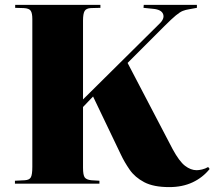

<svg xmlns="http://www.w3.org/2000/svg" viewBox="-20 -750 876 784"><path d="M671 14Q607 14 569 -6Q531 -26 509.5 -57Q488 -88 473 -120L360 -356L319 -313V-65Q319 -35 326 -25.5Q333 -16 353 -14L386 -12V0H41V-12L81 -14Q100 -15 106 -26Q112 -37 112 -69V-672Q112 -696 105.5 -706Q99 -716 77 -717L42 -718V-730H390V-718L351 -717Q332 -716 325.5 -705Q319 -694 319 -666V-344L631 -653Q653 -674 646 -692.5Q639 -711 605 -714L566 -718L567 -730H784V-718L751 -712Q738 -710 726.5 -705.5Q715 -701 698 -687Q681 -673 652 -644L501 -493L685 -141Q712 -91 735.5 -73Q759 -55 783 -55Q792 -55 805 -58Q818 -61 830 -68L836 -60Q808 -25 766.5 -5.5Q725 14 671 14Z"/></svg>

Font: Literata 72pt ExtraBold
Style: Regular
Weight: 800
Designer: Latin by Veronika Burian and Jose Scaglione. Greek by Irene Vlachou. Cyrillic by Vera Evstafieva.
Foundry: TypeTogether
Version: Version 3.002